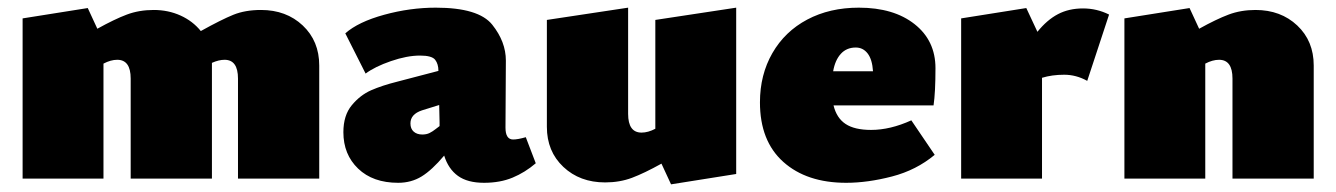

<svg xmlns="http://www.w3.org/2000/svg" viewBox="-20 -466 3487 501"><path d="M813 -295V0H601V-261Q601 -310 566 -310Q551 -310 533 -302V-295V0H321V-261Q321 -310 286 -310Q269 -310 250 -300V0H39V-418L209 -445L234 -391Q279 -416 311 -428Q343 -440 381 -440Q419 -440 451 -425.5Q483 -411 504 -385Q558 -415 589 -427.5Q620 -440 661 -440Q727 -440 770 -399.5Q813 -359 813 -295Z M1378 -40Q1350 -16 1317.5 -2.5Q1285 11 1243 11Q1200 11 1175 -7Q1150 -25 1139 -60Q1107 -22 1080 -5.5Q1053 11 1019 11Q953 11 914.5 -26Q876 -63 876 -121Q876 -165 898 -191.5Q920 -218 948.5 -230.5Q977 -243 1017 -253L1124 -281Q1124 -299 1115.5 -310Q1107 -321 1076 -321Q1042 -321 1000 -306.5Q958 -292 934 -274L881 -379Q915 -409 982.5 -427.5Q1050 -446 1117 -446Q1229 -446 1264.5 -401.5Q1300 -357 1300 -308L1299 -133Q1299 -102 1319 -102Q1331 -102 1352 -108ZM1127 -137V-147L1126 -192L1081 -178Q1051 -168 1051 -144Q1051 -130 1059.5 -122.5Q1068 -115 1082 -115Q1093 -115 1101 -119Q1109 -123 1116.5 -129Q1124 -135 1127 -137Z M1901 -446V-12L1731 15L1706 -39Q1661 -14 1629 -2Q1597 10 1559 10Q1493 10 1450 -30.5Q1407 -71 1407 -135V-414L1619 -446V-169Q1619 -120 1654 -120Q1671 -120 1690 -130V-414Z M2358 -152 2419 -62Q2371 -22 2307.5 -5.5Q2244 11 2188 11Q2085 11 2024 -43.5Q1963 -98 1963 -199Q1963 -271 1995.5 -327.5Q2028 -384 2086.5 -415Q2145 -446 2221 -446Q2312 -446 2366.5 -403Q2421 -360 2421 -288Q2421 -225 2416 -191H2155Q2163 -158 2186.5 -142.5Q2210 -127 2253 -127Q2303 -127 2358 -152ZM2154 -280H2258Q2256 -311 2244 -326.5Q2232 -342 2213 -342Q2189 -342 2174 -325.5Q2159 -309 2154 -280Z M2874 -428 2817 -255Q2788 -271 2757 -271Q2725 -271 2699 -263V0H2488V-418L2658 -445L2687 -383Q2712 -414 2740.5 -429Q2769 -444 2806 -444Q2842 -444 2874 -428Z M3408 -295V0H3196V-261Q3196 -310 3161 -310Q3144 -310 3125 -300V0H2914V-418L3084 -445L3109 -391Q3154 -416 3186 -428Q3218 -440 3256 -440Q3322 -440 3365 -399.5Q3408 -359 3408 -295Z"/></svg>

Font: Ysabeau Black
Style: Regular
Weight: 900
Designer: Christian Thalmann (Catharsis Fonts)
Version: Version 0.003